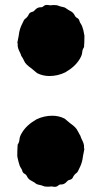

<svg xmlns="http://www.w3.org/2000/svg" viewBox="-20 -715 405 765"><path d="M198.2 29.3C194.3 29.3 190.4 28.8 186 27.8C184.1 27.8 182.1 27.8 180.2 28.3C177.7 28.8 173.3 28.8 167 28.8C163.6 28.8 160.2 28.3 157.2 27.8C148.9 24.4 140.6 22 132.3 20.5C128.4 20 124.5 18.1 121.1 15.1C119.6 13.7 118.2 12.7 116.7 11.7C115.2 11.2 113.8 10.3 112.3 9.3C112.3 9.3 104.5 4.9 104.5 4.9C96.7 1 90.8 -4.9 87.4 -12.7C85.9 -16.1 83.5 -19 80.1 -21.5C73.7 -23.9 69.8 -28.8 68.4 -35.6C67.4 -39.1 65.9 -42 63.5 -45.4C59.6 -50.8 56.2 -59.6 53.7 -70.8C50.8 -82 49.3 -89.8 48.8 -93.3C48.8 -109.9 49.3 -124.5 50.3 -137.2C50.3 -137.2 50.3 -138.7 50.3 -138.7C54.7 -145 57.1 -152.3 57.6 -159.7C58.1 -167 61 -175.3 66.9 -185.1C79.1 -206.1 98.6 -224.1 125 -239.3C145 -249 166.5 -253.9 188.5 -253.9C206.1 -253.9 222.2 -250 236.8 -242.7C239.3 -241.2 241.7 -239.3 244.1 -236.8C244.1 -236.8 259.3 -224.1 259.3 -224.1C275.4 -212.9 285.2 -203.1 288.6 -194.8C289.6 -192.9 290.5 -190.9 292 -189C293 -186.5 293.9 -184.6 295.4 -182.6C296.4 -180.2 297.4 -178.2 298.8 -176.8C299.8 -175.3 300.3 -173.8 300.3 -173.8C301.8 -168.5 304.2 -162.6 307.1 -157.2C312.5 -147 314.9 -138.2 314.9 -130.9C314.9 -130.9 314.5 -123.5 314.5 -123.5C314.5 -123.5 316.4 -123.5 316.4 -123.5C316.4 -123.5 314 -109.9 314 -109.9C311.5 -99.6 310.1 -89.8 308.6 -79.6C306.2 -67.4 302.2 -56.2 296.9 -45.9C294.9 -41.5 293 -37.6 291 -33.7C289.1 -29.8 287.1 -27.3 285.6 -26.4C278.3 -21.5 273.4 -15.1 270 -7.3C268.6 -4.4 266.6 -2.4 264.2 -1C261.7 0.5 257.8 1.5 253.4 2.9C251 3.9 249.5 5.4 248 6.8C240.7 15.6 232.9 20 225.1 20C225.1 20 221.7 20 221.7 20C218.3 20 215.8 21 214.4 22.5C210 26.4 205.6 28.8 201.2 29.3C201.2 29.3 198.2 29.3 198.2 29.3ZM167 -695.3C170.9 -695.3 174.8 -694.8 179.2 -693.8C181.2 -693.8 183.1 -693.8 185.5 -694.3C187.5 -694.8 191.9 -694.8 198.2 -694.8C201.7 -694.8 205.1 -694.3 208 -693.8C216.3 -690.4 224.6 -688 232.9 -686.5C236.8 -686 240.7 -684.1 244.1 -681.2C245.6 -679.7 247.1 -678.7 248.5 -678.2C250 -677.2 251.5 -676.3 252.9 -675.3C252.9 -675.3 260.7 -670.9 260.7 -670.9C268.6 -667 274.4 -661.1 277.8 -653.3C279.3 -649.9 281.7 -647 285.2 -644.5C291.5 -642.1 295.4 -637.2 296.9 -630.4C297.9 -627 299.3 -624 301.8 -620.6C305.7 -615.2 309.1 -606.4 312 -595.2C314.5 -584 315.9 -576.2 316.4 -572.8C316.4 -556.2 315.9 -541.5 314.9 -528.8C314.9 -528.8 314.9 -527.3 314.9 -527.3C310.5 -521 308.1 -514.2 307.6 -506.8C307.1 -499.5 304.2 -490.7 298.3 -481C286.1 -460 266.6 -441.9 240.2 -426.8C220.2 -417 198.7 -412.1 176.8 -412.1C159.2 -412.1 143.1 -416 128.4 -423.3C126 -424.8 123.5 -426.8 121.1 -429.2C121.1 -429.2 106 -441.9 106 -441.9C89.8 -453.1 80.1 -462.9 76.7 -471.2C75.7 -473.1 74.7 -475.1 73.7 -477.5C72.3 -479.5 71.3 -481.4 70.3 -483.9C68.8 -485.8 67.9 -487.8 66.9 -489.3C65.4 -490.7 64.9 -492.2 64.9 -492.2C63.5 -497.6 61 -503.4 58.1 -508.8C52.7 -519 50.3 -528.3 50.3 -535.6C50.3 -535.6 50.8 -542.5 50.8 -542.5C50.8 -542.5 48.8 -542.5 48.8 -542.5C48.8 -542.5 51.3 -556.2 51.3 -556.2C53.7 -566.4 55.2 -576.2 56.6 -586.4C59.1 -598.6 63 -609.9 68.4 -620.1C70.3 -624.5 72.3 -628.4 74.2 -632.3C76.2 -636.2 78.1 -638.7 79.6 -639.6C86.9 -644.5 91.8 -650.9 95.2 -658.7C96.7 -661.6 98.6 -663.6 101.1 -665C103.5 -666.5 107.4 -667.5 111.8 -668.9C114.3 -669.9 115.7 -671.4 117.2 -672.9C124.5 -681.6 132.3 -686 140.1 -686C140.1 -686 143.6 -686 143.6 -686C147 -686 149.4 -687 150.9 -688.5C155.3 -692.4 159.7 -694.8 164.1 -695.3C164.1 -695.3 167 -695.3 167 -695.3Z"/></svg>

Font: Kaph
Style: Regular
Weight: 400
Designer: GGBotNet
Foundry: f0n7.com